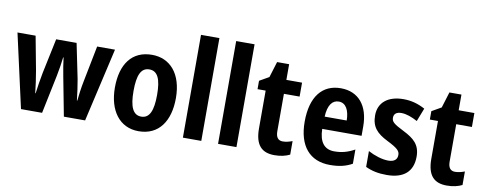

<svg xmlns="http://www.w3.org/2000/svg" viewBox="-64 -1074 3543 1398"><g transform="rotate(10 1707.5 -375.0)"><path d="M447 0H604L729 -545H597L545 -281C534 -228 527 -172 523 -132H520C515 -178 506 -245 498 -287L445 -545H294L240 -288C231 -241 220 -175 215 -132H212C207 -181 198 -243 189 -295L142 -545H8L130 0H286L345 -285C354 -329 362 -381 367 -424H370C375 -384 383 -332 392 -287Z M1227 -274C1227 -455 1135 -555 1002 -555C854 -555 776 -447 776 -274C776 -104 859 10 1000 10C1151 10 1227 -106 1227 -274ZM914 -273C914 -389 939 -447 1001 -447C1063 -447 1088 -389 1088 -274C1088 -158 1063 -98 1001 -98C939 -98 914 -158 914 -273Z M1463 0V-760H1327V0Z M1723 0V-760H1587V0Z M2047 -99C2013 -99 1996 -121 1996 -166V-442H2112V-545H1996V-661H1907L1871 -544L1801 -504V-442H1861V-163C1861 -37 1913 10 2005 10C2051 10 2088 1 2118 -14V-114C2094 -105 2071 -99 2047 -99Z M2398 -554C2262 -554 2180 -455 2180 -269C2180 -90 2265 10 2415 10C2483 10 2533 -2 2579 -28V-133C2528 -105 2484 -93 2429 -93C2355 -93 2317 -143 2315 -239H2606V-308C2606 -461 2529 -554 2398 -554ZM2400 -456C2453 -456 2479 -405 2480 -330H2317C2321 -417 2353 -456 2400 -456Z M3027 -159C3027 -248 2979 -287 2902 -326C2824 -365 2808 -379 2808 -409C2808 -437 2827 -453 2863 -453C2901 -453 2942 -437 2983 -415L3021 -513C2969 -541 2919 -555 2861 -555C2749 -555 2677 -500 2677 -403C2677 -317 2718 -275 2798 -235C2878 -195 2894 -177 2894 -148C2894 -115 2873 -95 2828 -95C2782 -95 2724 -114 2678 -139V-22C2725 0 2772 10 2835 10C2961 10 3027 -49 3027 -159Z M3321 -99C3287 -99 3270 -121 3270 -166V-442H3386V-545H3270V-661H3181L3145 -544L3075 -504V-442H3135V-163C3135 -37 3187 10 3279 10C3325 10 3362 1 3392 -14V-114C3368 -105 3345 -99 3321 -99Z"/></g></svg>

Font: Noto Sans Display SemiCondensed
Style: Bold
Weight: 700
Width: 4
Designer: Monotype Design Team
Foundry: Monotype Imaging Inc.
Version: Version 1.900